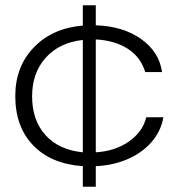

<svg xmlns="http://www.w3.org/2000/svg" viewBox="-20 -625 676 730"><path d="M294.9 85V6.8Q174.8 -1.5 106.4 -72Q38.1 -142.6 38.1 -259.8Q38.1 -371.6 108.6 -444.8Q179.2 -518.1 294.9 -527.8V-605H344.2V-528.8Q447.8 -525.4 516.4 -476.8Q585 -428.2 596.2 -351.1H532.2Q514.6 -408.7 465.3 -439.9Q416 -471.2 344.2 -475.1V-45.9Q417.5 -50.3 470 -86.9Q522.5 -123.5 536.1 -179.2H601.1Q592.3 -126.5 556.2 -85Q520 -43.5 464.8 -19.8Q409.7 3.9 344.2 6.8V85ZM102.1 -258.8Q102.1 -168 152.6 -111.6Q203.1 -55.2 294.9 -45.9V-473.1Q206.1 -463.4 154.1 -405.8Q102.1 -348.1 102.1 -258.8Z"/></svg>

Font: Lumene Sans Expanded Light
Style: Regular
Weight: 300
Width: 7
Designer: Deni Anggara
Version: Version 1.003;Glyphs 3.1.2 (3151)